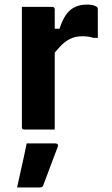

<svg xmlns="http://www.w3.org/2000/svg" viewBox="-20 -568 490 842"><path d="M201 -442H241Q253 -479 269 -502.5Q285 -526 308.5 -537Q332 -548 362 -548Q378 -548 388.5 -545Q399 -542 403 -539Q407 -536 408 -533.5Q409 -531 409 -526Q409 -510 409 -494.5Q409 -479 409 -464Q409 -449 409 -433.5Q409 -418 409 -402H390Q380 -405 368 -407Q356 -409 341 -409Q310 -409 286.5 -397Q263 -385 243 -363.5Q223 -342 201 -313ZM220 0Q198 0 175.5 0Q153 0 131 0Q109 0 87 0Q84 0 82 -0.5Q80 -1 78.5 -2.5Q77 -4 76.5 -6Q76 -8 76 -11Q76 -48 76 -89.5Q76 -131 76 -175Q76 -219 76 -263.5Q76 -308 76 -352.5Q76 -397 76 -440Q76 -468 76 -493Q76 -518 76 -538Q101 -538 123.5 -538Q146 -538 167.5 -538Q189 -538 209 -538Q213 -538 215 -536.5Q217 -535 218.5 -533Q220 -531 220 -527Q220 -481 220 -430Q220 -379 220 -326Q220 -273 220 -217.5Q220 -162 220 -107.5Q220 -53 220 0ZM97 61Q131 61 160 61Q189 61 223 61Q229 61 232.5 64.5Q236 68 234 74Q223 103 212.5 130.5Q202 158 192 185.5Q182 213 170 244Q169 248 165.5 251Q162 254 155 254Q135 254 111 254Q87 254 55 254Q62 221 69.5 188Q77 155 84 123Q91 91 97 61Z"/></svg>

Font: Recursive
Style: Bold
Weight: 700
Version: Version 1.085